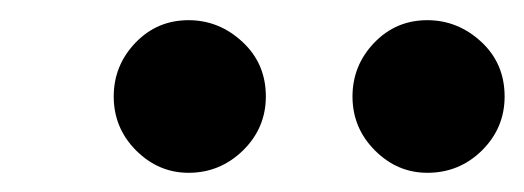

<svg xmlns="http://www.w3.org/2000/svg" viewBox="-20 -798 532 195"><path d="M414 -622.5Q383.5 -622.5 360.8 -645.2Q338 -668 338 -700Q338 -731.5 360 -754.5Q382 -777.5 414 -777.5Q445 -777.5 468.8 -755.5Q492.5 -733.5 492.5 -700Q492.5 -668 469.5 -645.2Q446.5 -622.5 414 -622.5ZM171.5 -622.5Q141 -622.5 118.2 -645.2Q95.5 -668 95.5 -700Q95.5 -731.5 117.5 -754.5Q139.5 -777.5 171.5 -777.5Q202.5 -777.5 226.2 -755.5Q250 -733.5 250 -700Q250 -668 226.8 -645.2Q203.5 -622.5 171.5 -622.5Z"/></svg>

Font: Edu NSW ACT Hand Pre
Style: Regular
Weight: 400
Designer: Tina and Corey Anderson, Eben Sorkin, Mirko Velimirovic
Foundry: Sorkin Type Co.
Version: Version 2.000